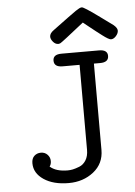

<svg xmlns="http://www.w3.org/2000/svg" viewBox="-57 -867 649 922"><g transform="rotate(-5 267.5 -406.5)"><path d="M209 -697Q209 -713 229 -727Q322 -796 342.5 -810Q363 -824 371 -824H373Q382 -824 447 -777Q488 -747 517 -726Q535 -711 535 -698Q535 -685 523.5 -672Q512 -659 499 -659Q494 -659 483.5 -665Q473 -671 458 -682.5Q443 -694 430 -704Q417 -714 398.5 -729Q380 -744 371 -751Q264 -666 256 -662Q250 -659 245 -659Q231 -659 220 -672Q209 -685 209 -697ZM71 -99Q71 -122 84 -134Q97 -146 116 -146Q135 -146 147.5 -133Q160 -120 160 -102Q160 -86 152 -76Q181 -50 237 -50Q249 -50 261.5 -52.5Q274 -55 293.5 -62.5Q313 -70 325.5 -90Q338 -110 338 -140V-550H256Q215 -550 215 -581Q215 -611 256 -611H437Q478 -611 478 -581Q478 -550 437 -550H407V-134Q407 -68 357 -28.5Q307 11 237 11Q163 11 117 -20Q71 -51 71 -99Z"/></g></svg>

Font: CMU Typewriter Text
Style: Regular
Weight: 500
Monospace: yes
Version: Version 0.7.0